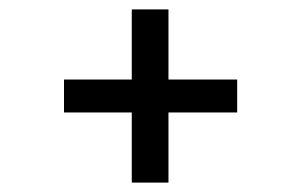

<svg xmlns="http://www.w3.org/2000/svg" viewBox="-20 -515 640 408"><path d="M338 -346H484V-276H338V-127H260V-276H116V-346H260V-495H338Z"/></svg>

Font: Fira Mono
Style: Regular
Weight: 400
Designer: Carrois Corporate & Edenspiekermann AG
Foundry: Carrois Corporate GbR & Edenspiekermann AG
Version: Version 3.206